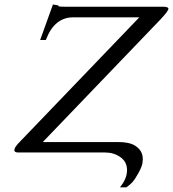

<svg xmlns="http://www.w3.org/2000/svg" viewBox="-20 -658 749 831"><path d="M495.1 -43Q521.5 -43 543.5 -36.9Q565.4 -30.8 581.8 -13.4Q598.1 3.9 598.1 30.8Q598.1 37.1 596.2 50.8Q590.8 73.2 570.8 105Q556.6 132.8 526.9 152.8H499Q529.8 115.7 529.8 78.1Q529.8 42.5 501.2 22.2Q472.7 2 435.1 2H59.1Q43.5 2 42 -6.8Q42.5 -8.3 42.5 -10.3Q42.5 -12.2 43 -13.2Q45.4 -22 57.1 -35.2L583 -583H296.9Q215.8 -583 179.2 -486.8L178.2 -484.9H153.8L209 -638.2H211.9L231 -634.8L232.9 -633.8V-631.8Q232.9 -628.9 258.8 -628.9H687Q709 -628.9 709 -619.1Q706.5 -607.9 675.8 -575.2L165 -43Z"/></svg>

Font: Common Serif
Style: Italic
Weight: 400
Italic angle: -12°
Designer: Philipp H. Poll, Khaled Hosny
Foundry: Stefan Peev, Context Ltd.
Version: Version 1.026